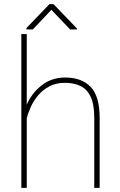

<svg xmlns="http://www.w3.org/2000/svg" viewBox="-20 -916 587 936"><path d="M110.4 -750V-405.8Q134.3 -461.4 182.9 -499.8Q231.4 -538.1 297.9 -538.1Q377.9 -538.1 421.9 -492.4Q465.8 -446.8 465.8 -341.8V0H439.5V-341.8Q439.5 -409.2 421.1 -446Q402.8 -482.9 370.6 -497.6Q338.4 -512.2 296.4 -512.2Q253.4 -512.2 220.9 -495.1Q188.5 -478 166 -451.2Q143.6 -424.3 129.9 -394.3Q116.2 -364.3 110.4 -338.4V0H84V-750ZM240.7 -896 355 -777.3V-772.5H321.8L230.5 -868.2L140.1 -772.5H108.9V-779.3L221.2 -896Z"/></svg>

Font: Vazirmatn RD Thin
Style: Regular
Weight: 100
Designer: Saber Rastikerdar
Foundry: Saber Rastikerdar
Version: Version 32.102